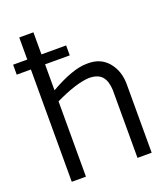

<svg xmlns="http://www.w3.org/2000/svg" viewBox="-160 -882 847 980"><g transform="rotate(-20 263.5 -392.0)"><path d="M-17 -610V-664H60V-784H137V-664H271V-610H137V-469Q261 -540 337 -540H340H347Q414 -540 454 -492Q494 -443 494 -372V0H417V-369Q415 -417 394 -442Q372 -468 322 -468Q251 -464 137 -409V0H60V-610Z"/></g></svg>

Font: Mina
Style: Regular
Weight: 400
Version: Version 1.000